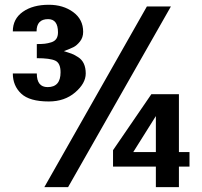

<svg xmlns="http://www.w3.org/2000/svg" viewBox="-20 -763 840 797"><path d="M689.5 -736.3 262.7 13.7H164.1L589.8 -736.3ZM766.6 -71.3H722.7V13.7H627V-71.3H449.2V-139.6L608.4 -372.1H722.7V-131.8H766.6ZM335.9 -458Q335.9 -417 292 -379.4Q248 -341.8 182.6 -341.8Q102.5 -341.8 67.9 -374.5Q33.2 -407.2 33.2 -458H132.8Q132.8 -401.4 177.7 -401.4Q231.4 -401.4 231.4 -462.9Q231.4 -501 209.5 -511.2Q187.5 -521.5 132.8 -521.5V-580.1Q153.3 -580.1 166 -581.5Q178.7 -583 192.9 -587.4Q207 -591.8 213.9 -602.1Q220.7 -612.3 220.7 -628.9Q220.7 -683.6 179.7 -683.6Q131.8 -683.6 131.8 -632.8H33.2Q33.2 -684.6 74.7 -713.9Q116.2 -743.2 182.6 -743.2Q242.2 -743.2 283.7 -712.9Q325.2 -682.6 325.2 -630.9Q325.2 -607.4 312 -590.8Q298.8 -574.2 285.2 -567.4Q271.5 -560.5 245.1 -550.8Q264.6 -544.9 276.4 -540.5Q288.1 -536.1 304.2 -525.9Q320.3 -515.6 328.1 -498.5Q335.9 -481.4 335.9 -458ZM627 -131.8V-281.2L533.2 -131.8Z"/></svg>

Font: FreeUniversal
Style: Bold
Weight: 700
Version: Version 1.001 March 22, 2017